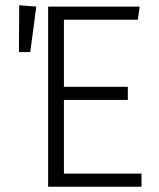

<svg xmlns="http://www.w3.org/2000/svg" viewBox="-20 -710 604 730"><path d="M53 -690 52 -512H95L118 -685ZM511 -685H163V0H518V-50H223V-330H466V-380H223V-635H504Z"/></svg>

Font: FiraGO Light
Style: Regular
Weight: 300
Designer: bBox Type
Foundry: bBox Type GmbH
Version: Version 1.001;PS 001.001;hotconv 1.0.88;makeotf.lib2.5.64775